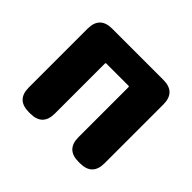

<svg xmlns="http://www.w3.org/2000/svg" viewBox="-133 -747 926 926"><g transform="rotate(45 330.0 -284.5)"><path d="M156 0Q72 0 72 -84V-485Q72 -569 156 -569H505Q589 -569 589 -485V-84Q589 0 505 0H495Q411 0 411 -84V-425Q411 -430 406 -430H255Q250 -430 250 -425V-84Q250 0 166 0Z"/></g></svg>

Font: Resource Han Rounded TW Heavy
Style: Regular
Weight: 900
Designer: Cyano Hao (round all glyphs); Ryoko NISHIZUKA 西塚涼子 (kana, bopomofo & ideographs); Paul D. Hunt (Latin, Greek & Cyrillic)
Foundry: Cyano Hao
Version: 0.990